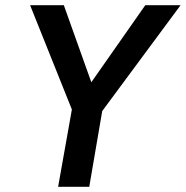

<svg xmlns="http://www.w3.org/2000/svg" viewBox="-20 -720 716 740"><path d="M540 -700 332 -403 226 -700H96L257 -298L204 0H324L374 -292L676 -700Z"/></svg>

Font: Jost* 500 Medium Italic
Style: Italic
Weight: 500
Italic angle: -10°
Version: Version 3.200; ttfautohint (v0.97) -l 8 -r 50 -G 200 -x 14 -